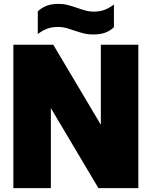

<svg xmlns="http://www.w3.org/2000/svg" viewBox="-20 -971 783 991"><path d="M500.5 -740H694V0H488L242.5 -413V0H49V-740H255L500.5 -327ZM362.5 -813.5Q335.5 -823 317.5 -827.5Q299.5 -832 280 -832Q248.5 -832 224.5 -823.2Q200.5 -814.5 175 -795.5V-912.5Q196.5 -932.5 222 -941.8Q247.5 -951 283 -951Q307.5 -951 329 -945.5Q350.5 -940 380.5 -929.5Q407.5 -920 425.5 -915.5Q443.5 -911 463 -911Q494.5 -911 518.5 -919.8Q542.5 -928.5 568 -947.5V-830.5Q546.5 -810.5 521.2 -801.8Q496 -793 460 -793Q435.5 -793 414 -798.2Q392.5 -803.5 362.5 -813.5Z"/></svg>

Font: Encode Sans SemiCondensed Black
Style: Regular
Weight: 900
Width: 4
Designer: Multiple Designers
Foundry: Impallari Type
Version: Version 2.000